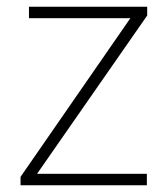

<svg xmlns="http://www.w3.org/2000/svg" viewBox="-20 -616 499 570"><path d="M416 -66H41V-91L367 -562H66V-596H417V-570L90 -100H416Z"/></svg>

Font: Noto Sans Malayalam UI ExtraLight
Style: Regular
Weight: 200
Designer: Jelle Bosma - Monotype Design Team
Foundry: Monotype Imaging Inc.
Version: Version 2.104; ttfautohint (v1.8.4.7-5d5b)